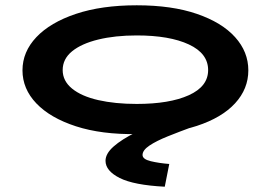

<svg xmlns="http://www.w3.org/2000/svg" viewBox="-20 -499 1040 726"><path d="M497 8Q364 10 267 -21.5Q170 -53 117.5 -108Q65 -163 65 -233Q65 -303 117.5 -358.5Q170 -414 267 -446.5Q364 -479 497 -479Q630 -479 724.5 -446.5Q819 -414 869 -358.5Q919 -303 919 -233Q919 -163 869 -108.5Q819 -54 724.5 -23Q630 8 497 8ZM497 -106Q621 -106 694 -139Q767 -172 767 -234Q767 -297 694 -331Q621 -365 497 -365Q415 -365 351.5 -349.5Q288 -334 252.5 -305Q217 -276 217 -234Q217 -193 252.5 -164Q288 -135 351.5 -120.5Q415 -106 497 -106ZM620 121 603 207Q486 201 432.5 174Q379 147 379 109Q379 82 409.5 55Q440 28 494.5 1Q549 -26 621 -52L710 -20Q658 -1 614.5 16.5Q571 34 545 51.5Q519 69 519 87Q519 103 550 110.5Q581 118 620 121Z"/></svg>

Font: Inconsolata UltraExpanded ExtraBold
Style: Regular
Weight: 800
Width: 9
Monospace: yes
Designer: Raph Levien, Cyreal, Brenton Simpson
Foundry: Raph Levien, Cyreal, Google
Version: Version 3.001; ttfautohint (v1.8.2.53-6de2)